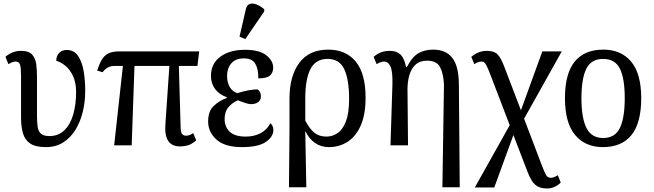

<svg xmlns="http://www.w3.org/2000/svg" viewBox="-20 -829 3728 1095"><path d="M242 10Q182 10 151.5 -11Q121 -32 110.5 -70.5Q100 -109 100 -160V-393Q100 -441 94.5 -459.5Q89 -478 69 -478Q52 -478 28 -463L11 -505Q28 -520 50.5 -529.5Q73 -539 100 -539Q145 -539 164 -517Q183 -495 187 -460.5Q191 -426 191 -388V-169Q191 -133 194.5 -107Q198 -81 213 -67Q228 -53 262 -53Q313 -53 347 -86Q381 -119 397.5 -176Q414 -233 414 -303Q414 -359 396 -396.5Q378 -434 351.5 -455Q325 -476 301 -482Q301 -511 317.5 -527.5Q334 -544 360 -544Q402 -544 425 -510.5Q448 -477 457 -424Q466 -371 466 -310Q466 -250 452.5 -193Q439 -136 411 -90Q383 -44 341 -17Q299 10 242 10Z M631 0 681 -453H631Q614 -453 597 -445Q580 -437 565 -417L534 -427Q546 -463 560 -487.5Q574 -512 597.5 -524Q621 -536 662 -536H1116L1106 -453H1000L1010 -109Q1010 -75 1018.5 -65Q1027 -55 1041 -55Q1061 -55 1082 -70L1099 -28Q1072 -6 1051.5 0Q1031 6 1007 6Q915 6 923 -116L946 -453H747L731 0Z M1360 10Q1262 10 1214.5 -33Q1167 -76 1167 -136Q1167 -195 1199.5 -225.5Q1232 -256 1273 -270V-275Q1231 -289 1207 -321Q1183 -353 1183 -396Q1183 -466 1236.5 -505.5Q1290 -545 1377 -545Q1460 -545 1499 -513.5Q1538 -482 1538 -444Q1538 -414 1519.5 -398Q1501 -382 1453 -382Q1454 -435 1436 -465.5Q1418 -496 1371 -496Q1323 -496 1299 -467.5Q1275 -439 1275 -397Q1275 -358 1291 -331.5Q1307 -305 1334 -298Q1365 -308 1397.5 -314Q1430 -320 1450 -319Q1468 -305 1468 -280Q1468 -258 1452 -246.5Q1436 -235 1412 -235Q1399 -235 1379 -241.5Q1359 -248 1337 -257Q1307 -245 1284 -219Q1261 -193 1261 -150Q1261 -105 1290.5 -77.5Q1320 -50 1381 -50Q1429 -50 1465.5 -69Q1502 -88 1522 -126Q1529 -121 1534 -111Q1539 -101 1539 -87Q1539 -49 1496 -19.5Q1453 10 1360 10ZM1379 -606 1346 -620 1382 -776Q1388 -802 1406 -807Q1424 -812 1446 -802.5Q1468 -793 1487 -776V-764Z M1628 239 1631 -93V-267Q1631 -395 1687 -470.5Q1743 -546 1852 -546Q1953 -546 2009 -477.5Q2065 -409 2065 -272Q2065 -176 2037.5 -113.5Q2010 -51 1962.5 -20.5Q1915 10 1856 10Q1810 10 1776 -14Q1742 -38 1723 -79H1721L1727 239ZM1842 -50Q1876 -50 1905.5 -70Q1935 -90 1953 -137Q1971 -184 1971 -265Q1971 -375 1943.5 -434Q1916 -493 1848 -493Q1780 -493 1750.5 -435Q1721 -377 1721 -268V-141Q1747 -92 1774 -71Q1801 -50 1842 -50Z M2503 239 2512 -346Q2509 -410 2489.5 -446.5Q2470 -483 2416 -483Q2374 -483 2349.5 -460Q2325 -437 2314.5 -400Q2304 -363 2304 -320L2307 0H2207L2218 -347Q2220 -421 2207 -449.5Q2194 -478 2170 -478Q2152 -478 2128 -463L2111 -505Q2131 -522 2153 -530.5Q2175 -539 2204 -539Q2242 -539 2264 -518Q2286 -497 2296 -446H2300Q2332 -507 2368 -526.5Q2404 -546 2450 -546Q2523 -546 2559.5 -499Q2596 -452 2597 -350L2602 239Z M2688 240 2887 -115 2771 -418Q2756 -455 2748 -466.5Q2740 -478 2726 -478Q2715 -478 2704.5 -473.5Q2694 -469 2685 -463L2668 -505Q2709 -539 2757 -539Q2797 -539 2817 -519.5Q2837 -500 2857 -446L2951 -200L3073 -536H3184L2969 -152L3069 111Q3086 156 3095 170.5Q3104 185 3122 185Q3130 185 3140.5 181Q3151 177 3161 170L3178 212Q3144 246 3099 246Q3058 246 3033.5 225.5Q3009 205 2989 152L2908 -59L2799 240Z M3418 10Q3318 10 3260 -59Q3202 -128 3202 -269Q3202 -409 3257.5 -477.5Q3313 -546 3421 -546Q3522 -546 3579.5 -477.5Q3637 -409 3637 -269Q3637 -128 3581.5 -59Q3526 10 3418 10ZM3420 -42Q3488 -42 3515.5 -99.5Q3543 -157 3543 -269Q3543 -381 3515.5 -437Q3488 -493 3419 -493Q3352 -493 3324 -437Q3296 -381 3296 -269Q3296 -157 3324.5 -99.5Q3353 -42 3420 -42Z"/></svg>

Font: Noto Serif SemiCondensed
Style: Regular
Weight: 400
Width: 4
Designer: Monotype Design Team
Foundry: Monotype Imaging Inc.
Version: Version 2.013